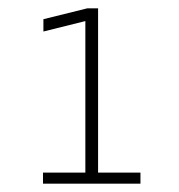

<svg xmlns="http://www.w3.org/2000/svg" viewBox="-20 -720 430 460"><path d="M83 -280V-306.5H184.5V-669.5L84 -644.5V-674L189 -700H215V-306.5H316.5V-280Z"/></svg>

Font: Trispace Thin
Style: Regular
Weight: 100
Designer: Tyler Finck
Foundry: Etcetera Type Company
Version: Version 1.210